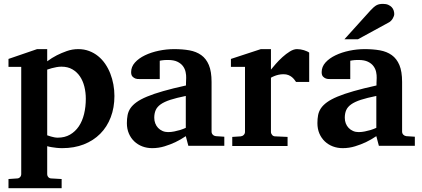

<svg xmlns="http://www.w3.org/2000/svg" viewBox="-20 -754 2183 993"><path d="M423.8 -243.2Q423.8 -275.9 416.3 -306.2Q408.7 -336.4 393.3 -359.1Q377.9 -381.8 354.2 -395.5Q330.6 -409.2 297.9 -409.2Q284.7 -409.2 271.7 -406.7Q258.8 -404.3 248 -401.4Q235.4 -397.9 224.1 -394V-54.2Q233.9 -50.3 243.7 -47.9Q252 -45.4 261.2 -43.7Q270.5 -42 278.8 -42Q314.9 -42 342 -57.6Q369.1 -73.2 387.5 -100.3Q405.8 -127.4 414.8 -164.3Q423.8 -201.2 423.8 -243.2ZM571.8 -257.8Q571.8 -197.3 552.7 -147.5Q533.7 -97.7 498.5 -62.3Q463.4 -26.9 413.6 -7.3Q363.8 12.2 301.8 12.2Q286.6 12.2 272.9 10.7Q259.3 9.3 248 7.3Q235.4 5.4 224.1 2V146Q224.1 155.8 230.2 162.4Q236.3 168.9 246.1 168.9L298.8 171.9V219.2H23.9V171.9L67.9 168.9Q77.1 168.9 83.5 162.4Q89.8 155.8 89.8 146V-408.2H23.9V-449.2L171.9 -500H224.1V-437Q247.6 -454.6 274.4 -468.3Q297.4 -480 325.7 -490Q354 -500 384.8 -500Q415 -500 440.9 -490.2Q466.8 -480.5 487.5 -463.6Q508.3 -446.8 524.2 -423.6Q540 -400.4 550.5 -373.5Q561 -346.7 566.4 -317.1Q571.8 -287.6 571.8 -257.8Z M954.1 0 940.9 -49.8Q915 -32.2 886.7 -18.6Q861.8 -6.8 831.1 2.7Q800.3 12.2 767.1 12.2Q739.7 12.2 716.1 3.2Q692.4 -5.9 674.6 -22.7Q656.7 -39.6 646.5 -63.5Q636.2 -87.4 636.2 -117.2Q636.2 -139.6 639.9 -158.7Q643.6 -177.7 654.5 -194.1Q665.5 -210.4 686 -225.3Q706.5 -240.2 740.5 -254.4Q774.4 -268.6 823.7 -282.7Q873 -296.9 941.9 -312V-324.2Q941.9 -331.5 942.4 -337.4Q942.4 -344.2 942.9 -351.1Q943.4 -365.2 939.9 -381.6Q936.5 -397.9 926.3 -411.9Q916 -425.8 897.5 -434.8Q878.9 -443.8 849.1 -443.8Q838.9 -443.8 830.8 -443.4Q822.8 -442.9 817.4 -441.9Q811 -440.9 806.2 -439.9V-345.2H703.1Q690.4 -344.2 680.7 -347.7Q672.4 -350.6 665.3 -357.9Q658.2 -365.2 658.2 -380.9Q658.2 -408.7 678 -430.7Q697.8 -452.6 729.7 -468Q761.7 -483.4 801.5 -491.7Q841.3 -500 880.9 -500Q923.8 -500 959.5 -493.7Q995.1 -487.3 1020.8 -469Q1046.4 -450.7 1060.3 -417.5Q1074.2 -384.3 1074.2 -330.1V-73.2Q1074.2 -64 1080.6 -57.4Q1086.9 -50.8 1096.2 -49.8L1140.1 -46.9V0ZM940.9 -257.8Q892.6 -248 861.1 -237.8Q829.6 -227.5 811 -214.4Q792.5 -201.2 785.2 -184.3Q777.8 -167.5 777.8 -145Q777.8 -129.4 783 -116Q788.1 -102.5 797.6 -92.5Q807.1 -82.5 820.3 -76.7Q833.5 -70.8 849.1 -70.8Q865.2 -70.8 881.6 -74.2Q897.9 -77.6 911.1 -81.5Q926.8 -86.4 940.9 -92.8Z M1511.2 -330.1Q1507.8 -335 1502.7 -341.8Q1497.6 -348.6 1490 -355Q1482.4 -361.3 1471.7 -365.7Q1460.9 -370.1 1446.3 -370.1Q1432.1 -370.1 1419.9 -367.2Q1407.7 -364.3 1399.4 -360.8Q1389.2 -356.9 1381.3 -352.1V-71.8Q1381.3 -63 1387.5 -55.9Q1393.6 -48.8 1403.3 -48.8L1467.3 -45.9V1H1181.2V-45.9L1225.1 -48.8Q1234.4 -49.8 1240.7 -56.4Q1247.1 -63 1247.1 -71.8V-408.2H1174.3V-449.2L1329.1 -500H1381.3V-394Q1390.6 -405.8 1406.5 -423.8Q1422.4 -441.9 1440.9 -458.7Q1459.5 -475.6 1479.2 -487.8Q1499 -500 1516.1 -500Q1524.9 -500 1534.2 -498.5Q1543.5 -497.1 1552 -494.4Q1560.5 -491.7 1567.6 -488.5Q1574.7 -485.4 1579.1 -481.9V-330.1Z M1939.5 0 1926.3 -49.8Q1900.4 -32.2 1872.1 -18.6Q1847.2 -6.8 1816.4 2.7Q1785.6 12.2 1752.4 12.2Q1725.1 12.2 1701.4 3.2Q1677.7 -5.9 1659.9 -22.7Q1642.1 -39.6 1631.8 -63.5Q1621.6 -87.4 1621.6 -117.2Q1621.6 -139.6 1625.2 -158.7Q1628.9 -177.7 1639.9 -194.1Q1650.9 -210.4 1671.4 -225.3Q1691.9 -240.2 1725.8 -254.4Q1759.8 -268.6 1809.1 -282.7Q1858.4 -296.9 1927.2 -312V-324.2Q1927.2 -331.5 1927.7 -337.4Q1927.7 -344.2 1928.2 -351.1Q1928.7 -365.2 1925.3 -381.6Q1921.9 -397.9 1911.6 -411.9Q1901.4 -425.8 1882.8 -434.8Q1864.3 -443.8 1834.5 -443.8Q1824.2 -443.8 1816.2 -443.4Q1808.1 -442.9 1802.7 -441.9Q1796.4 -440.9 1791.5 -439.9V-345.2H1688.5Q1675.8 -344.2 1666 -347.7Q1657.7 -350.6 1650.6 -357.9Q1643.6 -365.2 1643.6 -380.9Q1643.6 -408.7 1663.3 -430.7Q1683.1 -452.6 1715.1 -468Q1747.1 -483.4 1786.9 -491.7Q1826.7 -500 1866.2 -500Q1909.2 -500 1944.8 -493.7Q1980.5 -487.3 2006.1 -469Q2031.7 -450.7 2045.7 -417.5Q2059.6 -384.3 2059.6 -330.1V-73.2Q2059.6 -64 2065.9 -57.4Q2072.3 -50.8 2081.5 -49.8L2125.5 -46.9V0ZM1926.3 -257.8Q1877.9 -248 1846.4 -237.8Q1814.9 -227.5 1796.4 -214.4Q1777.8 -201.2 1770.5 -184.3Q1763.2 -167.5 1763.2 -145Q1763.2 -129.4 1768.3 -116Q1773.4 -102.5 1783 -92.5Q1792.5 -82.5 1805.7 -76.7Q1818.8 -70.8 1834.5 -70.8Q1850.6 -70.8 1866.9 -74.2Q1883.3 -77.6 1896.5 -81.5Q1912.1 -86.4 1926.3 -92.8ZM2019 -681.2Q2019 -676.3 2016.8 -670.2Q2014.6 -664.1 2011.2 -658.2Q2007.8 -652.3 2002.9 -647.2Q1998 -642.1 1993.2 -639.2L1831.1 -550.8H1761.2L1897.9 -702.1Q1906.7 -711.4 1913.8 -717.5Q1920.9 -723.6 1928 -727.3Q1935.1 -731 1942.9 -732.4Q1950.7 -733.9 1960.9 -733.9Q1977.1 -733.9 1988 -729Q1999 -724.1 2006.1 -716.6Q2013.2 -709 2016.1 -699.5Q2019 -689.9 2019 -681.2Z"/></svg>

Font: Charis SIL Afr
Style: Bold
Weight: 700
Foundry: SIL International
Version: Version 5.000